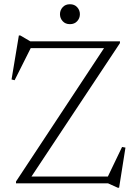

<svg xmlns="http://www.w3.org/2000/svg" viewBox="-20 -865 642 906"><path d="M546 -670V-661.5L128.5 -32H489L556 -171.5L572 -168.5L542 21H536L489.5 0H55.5V-8.5L471 -638H125L49 -486.5L34.5 -490L69 -697.5H76L123 -670ZM310 -751Q288.5 -751 275.8 -765Q263 -779 263 -798Q263 -817 275.8 -831Q288.5 -845 310 -845Q331.5 -845 344.2 -831Q357 -817 357 -798Q357 -779 344.2 -765Q331.5 -751 310 -751Z"/></svg>

Font: Newsreader Text Light
Style: Regular
Weight: 300
Designer: Hugues Gentile
Foundry: Production Type
Version: Version 1.001